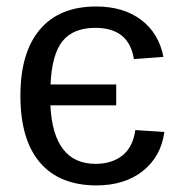

<svg xmlns="http://www.w3.org/2000/svg" viewBox="-20 -558 550 588"><path d="M275.4 9.8Q162.1 9.8 102.3 -60.3Q42.5 -130.4 42.5 -264.6Q42.5 -397 102.1 -467.5Q161.6 -538.1 274.4 -538.1Q357.9 -538.1 412.1 -497.3Q466.3 -456.5 480.5 -383.8L390.1 -377Q375 -472.7 272 -472.7Q204.1 -472.7 171.4 -431.9Q138.7 -391.1 134.8 -299.3H335.9V-235.4H134.3Q143.1 -56.2 272.9 -56.2Q321.8 -56.2 354.2 -81.3Q386.7 -106.4 394.5 -159.7L483.4 -153.8Q473.1 -78.6 417.5 -34.4Q361.8 9.8 275.4 9.8Z"/></svg>

Font: Arimo
Style: Regular
Weight: 400
Designer: Steve Matteson
Foundry: Monotype Imaging Inc.
Version: Version 1.33